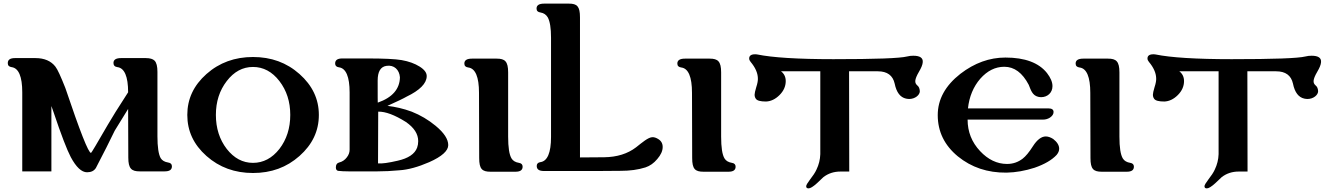

<svg xmlns="http://www.w3.org/2000/svg" viewBox="-20 -945 7349 1061"><path d="M909 -47C890 -50 876 -58 868 -71C856 -92 850 -133 850 -192V-315V-548C850 -578 845 -599 834 -610C825 -619 809 -624 786 -624H649C621 -624 607 -615 607 -597C607 -584 614 -576 629 -574C668 -569 688 -522 688 -435C633 -350 596 -291 576 -256C516 -152 485 -100 483 -100C469 -99 422 -219 341 -459C316 -522 298 -562 286 -577C262 -608 225 -624 176 -624H63C36 -624 23 -615 23 -596C23 -583 30 -576 44 -574C83 -569 103 -522 103 -435V2H264V-359L276 -325C318 -200 350 -117 371 -77C401 -21 431 7 461 7C484 7 500 -1 510 -17C553 -100 588 -168 614 -223L688 -343L689 -74C689 -13 707 2 752 2H890C917 2 930 -7 930 -26C930 -38 923 -45 909 -47Z M1742 -310C1742 -398 1706 -473 1635 -536C1564 -599 1479 -630 1378 -630C1278 -630 1192 -599 1121 -536C1050 -473 1015 -398 1015 -310C1015 -221 1050 -146 1121 -83C1192 -20 1278 11 1378 11C1479 11 1564 -20 1635 -83C1706 -146 1742 -221 1742 -310ZM1584 -310C1584 -237 1564 -174 1524 -122C1484 -71 1435 -45 1378 -45C1321 -45 1273 -71 1233 -122C1193 -174 1173 -237 1173 -310C1173 -383 1193 -445 1233 -497C1273 -549 1321 -575 1378 -575C1435 -575 1484 -549 1524 -497C1564 -445 1584 -383 1584 -310Z M2457 -143C2457 -176 2434 -211 2387 -250C2347 -283 2303 -309 2255 -328C2209 -345 2164 -355 2121 -360C2174 -384 2210 -401 2227 -411C2300 -446 2337 -484 2338 -523C2339 -542 2326 -560 2299 -577C2272 -594 2239 -606 2199 -613C2163 -619 2100 -622 2009 -622H1872C1845 -622 1832 -613 1832 -594C1832 -582 1839 -575 1853 -573C1892 -568 1912 -521 1912 -434V-118C1912 -103 1907 -89 1897 -76C1886 -61 1871 -51 1854 -47C1842 -44 1836 -35 1836 -20C1836 -9 1840 -3 1848 -1C1863 1 1883 2 1906 2H2066C2105 2 2145 0 2187 -4C2235 -7 2290 -22 2352 -49C2422 -80 2457 -112 2457 -143ZM2190 -518C2189 -453 2148 -406 2068 -378C2067 -375 2067 -416 2067 -500C2067 -549 2083 -576 2115 -581C2158 -588 2187 -559 2190 -518ZM2285 -129C2272 -94 2236 -70 2178 -57C2127 -45 2090 -40 2069 -42L2070 -328C2110 -329 2161 -310 2223 -271C2268 -240 2291 -205 2291 -165C2291 -152 2289 -140 2285 -129Z M2848 -45C2829 -48 2815 -56 2807 -69C2794 -90 2788 -131 2788 -190V-545C2788 -606 2770 -621 2725 -621H2588C2560 -621 2546 -612 2546 -594C2546 -581 2553 -574 2568 -572C2607 -567 2627 -520 2627 -432L2628 -72C2628 -11 2644 4 2691 4H2828C2855 4 2868 -5 2868 -24C2868 -36 2861 -43 2848 -45Z M3615 -178C3605 -184 3595 -187 3586 -187C3562 -187 3527 -156 3495 -131C3448 -95 3389 -77 3319 -76L3185 -75V-849C3185 -910 3169 -925 3124 -925H2987C2959 -925 2945 -916 2945 -898C2945 -885 2952 -878 2967 -876C2985 -873 2998 -864 3007 -849C3019 -827 3025 -790 3025 -737V-188C3025 -101 3005 -54 2966 -49C2953 -47 2946 -40 2946 -28C2946 -9 2959 0 2986 0C3263 0 3404 0 3411 -1C3461 -1 3506 -7 3547 -20C3571 -28 3593 -43 3612 -66C3632 -89 3642 -111 3642 -133C3642 -153 3633 -168 3615 -178Z M4025 -45C4006 -48 3992 -56 3984 -69C3971 -90 3965 -131 3965 -190V-545C3965 -606 3947 -621 3902 -621H3765C3737 -621 3723 -612 3723 -594C3723 -581 3730 -574 3745 -572C3784 -567 3804 -520 3804 -432L3805 -72C3805 -11 3821 4 3868 4H4005C4032 4 4045 -5 4045 -24C4045 -36 4038 -43 4025 -45Z M5079 -600C5082 -625 5064 -637 5027 -637C5016 -637 5004 -636 4993 -633C4954 -623 4818 -618 4585 -618C4388 -618 4248 -627 4165 -644C4160 -645 4156 -645 4152 -645C4131 -645 4120 -637 4120 -622C4120 -615 4123 -609 4128 -603C4154 -572 4167 -542 4168 -514C4169 -501 4166 -484 4159 -463C4153 -443 4150 -429 4150 -422C4150 -413 4152 -406 4157 -399C4164 -389 4182 -384 4213 -384C4240 -385 4265 -397 4288 -420C4311 -443 4322 -469 4322 -497C4322 -520 4313 -538 4296 -551H4513V-93C4512 -63 4505 -35 4492 -8C4485 8 4472 27 4455 49C4442 66 4435 78 4435 84C4435 92 4439 96 4448 96C4458 96 4473 87 4494 68L4530 34C4557 13 4589 3 4624 3H4673L4672 -551H4831C4883 -551 4914 -528 4924 -483C4934 -434 4955 -407 4987 -400C4993 -399 4999 -398 5004 -398C5037 -398 5063 -420 5063 -441C5062 -456 5058 -466 5049 -473C5041 -480 5037 -488 5038 -499C5039 -510 5045 -526 5058 -548C5071 -570 5078 -587 5079 -600Z M5819 -89C5828 -100 5833 -111 5833 -123C5833 -142 5822 -160 5800 -177C5786 -186 5772 -191 5759 -191C5735 -191 5711 -173 5688 -137C5667 -104 5648 -81 5631 -68C5606 -49 5578 -39 5545 -39C5490 -39 5440 -63 5396 -110C5350 -159 5327 -217 5327 -284H5743C5758 -284 5771 -288 5782 -295C5795 -304 5802 -314 5802 -326C5802 -339 5793 -346 5774 -346H5329C5336 -411 5359 -466 5397 -510C5436 -554 5480 -576 5530 -576C5585 -576 5630 -543 5665 -476C5676 -449 5684 -418 5717 -410C5722 -409 5728 -408 5733 -408C5768 -408 5796 -432 5796 -469C5796 -491 5786 -515 5766 -541C5721 -598 5644 -627 5536 -627C5448 -627 5365 -597 5287 -537C5204 -472 5162 -396 5162 -309C5162 -218 5199 -142 5273 -81C5348 -20 5437 10 5542 9C5593 8 5644 -1 5697 -18C5752 -37 5793 -61 5819 -89Z M6226 -45C6207 -48 6193 -56 6185 -69C6172 -90 6166 -131 6166 -190V-545C6166 -606 6148 -621 6103 -621H5966C5938 -621 5924 -612 5924 -594C5924 -581 5931 -574 5946 -572C5985 -567 6005 -520 6005 -432L6006 -72C6006 -11 6022 4 6069 4H6206C6233 4 6246 -5 6246 -24C6246 -36 6239 -43 6226 -45Z M7280 -600C7283 -625 7265 -637 7228 -637C7217 -637 7205 -636 7194 -633C7155 -623 7019 -618 6786 -618C6589 -618 6449 -627 6366 -644C6361 -645 6357 -645 6353 -645C6332 -645 6321 -637 6321 -622C6321 -615 6324 -609 6329 -603C6355 -572 6368 -542 6369 -514C6370 -501 6367 -484 6360 -463C6354 -443 6351 -429 6351 -422C6351 -413 6353 -406 6358 -399C6365 -389 6383 -384 6414 -384C6441 -385 6466 -397 6489 -420C6512 -443 6523 -469 6523 -497C6523 -520 6514 -538 6497 -551H6714V-93C6713 -63 6706 -35 6693 -8C6686 8 6673 27 6656 49C6643 66 6636 78 6636 84C6636 92 6640 96 6649 96C6659 96 6674 87 6695 68L6731 34C6758 13 6790 3 6825 3H6874L6873 -551H7032C7084 -551 7115 -528 7125 -483C7135 -434 7156 -407 7188 -400C7194 -399 7200 -398 7205 -398C7238 -398 7264 -420 7264 -441C7263 -456 7259 -466 7250 -473C7242 -480 7238 -488 7239 -499C7240 -510 7246 -526 7259 -548C7272 -570 7279 -587 7280 -600Z"/></svg>

Font: GFS Jackson
Style: Regular
Weight: 400
Designer: George Matthiopoulos
Foundry: George Matthiopoulos
Version: Version 1.0